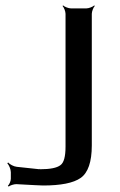

<svg xmlns="http://www.w3.org/2000/svg" viewBox="-20 -680 443 709"><path d="M299 -649H242C233 -649 218 -655 213 -660L211 -658C216 -653 222 -638 222 -629V-139C222 -102 216 -79 203 -70C190 -60 165 -55 127 -55C127 -55 127 -53 127 -53L128 -57C127 -57 126 -55 126 -55L42 -64C31 -65 16 -73 10 -80L7 -77C13 -71 20 -55 20 -44V-20C20 -11 14 2 9 6L12 9C16 5 31 0 40 0C96 3 129 5 139 5C204 5 251 -4 278 -23C305 -42 319 -82 319 -143V-629C319 -638 325 -653 330 -658L328 -660C323 -655 308 -649 299 -649Z"/></svg>

Font: Gamestation Storm
Style: Regular
Weight: 400
Designer: Jonas Hecksher
Foundry: Jonas Hecksher, Playtypeª, e-types AS
Version: Version 1.003